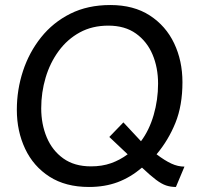

<svg xmlns="http://www.w3.org/2000/svg" viewBox="-20 -732 786 764"><path d="M334 12Q241 12 177 -29Q113 -70 80 -140Q47 -210 47 -295Q47 -375 71.5 -449.5Q96 -524 143.5 -583.5Q191 -643 260 -677.5Q329 -712 419 -712Q512 -712 576 -670.5Q640 -629 673 -559.5Q706 -490 706 -405Q706 -312 678 -243Q650 -174 603 -118Q636 -93 662 -81Q688 -69 714 -69L680 12Q659 12 641 6Q623 0 601 -16.5Q579 -33 545 -65Q499 -26 448 -7Q397 12 334 12ZM471 -245 541 -170Q574 -214 591.5 -274.5Q609 -335 609 -399Q609 -463 587 -515Q565 -567 521 -598.5Q477 -630 411 -630Q347 -630 297.5 -603Q248 -576 213.5 -529Q179 -482 161.5 -423Q144 -364 144 -301Q144 -238 166 -185.5Q188 -133 232 -101.5Q276 -70 342 -70Q386 -70 421.5 -82.5Q457 -95 488 -118L415 -187Z"/></svg>

Font: ABeeZee
Style: Italic
Weight: 400
Italic angle: -10°
Designer: Anja Meiners
Foundry: Anja Meiners
Version: Version 1.003; ttfautohint (v1.8.3)